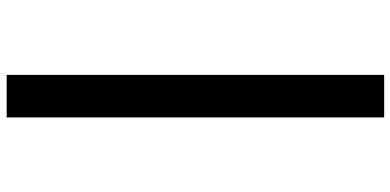

<svg xmlns="http://www.w3.org/2000/svg" viewBox="-326 -508 1202 591"><g transform="rotate(90 275.5 -212.0)"><path d="M210 -793V369H341V-793Z"/></g></svg>

Font: Noto Sans Kannada SemiCondensed Black
Style: Regular
Weight: 900
Width: 4
Designer: Jelle Bosma - Monotype Design Team
Foundry: Monotype Imaging Inc.
Version: Version 2.005